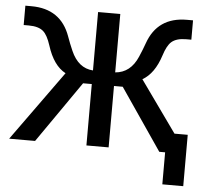

<svg xmlns="http://www.w3.org/2000/svg" viewBox="-50 -598 850 782"><g transform="rotate(5 375.5 -207.0)"><path d="M727.1 130.9H641.6V0H617.7L446.3 -251H410.6V0H319.8V-251H284.2L109.9 0H3.9L209.5 -285.6Q159.2 -312 133.8 -392.6Q120.6 -433.6 103.5 -448.7Q84 -466.3 43.5 -466.3H22.5V-545.4H47.4Q168 -545.4 207 -435.5Q216.8 -407.7 229.5 -378.9Q259.3 -310.5 319.8 -306.6V-545.4H410.6V-306.6Q473.1 -311.5 502 -378.9Q516.1 -411.6 524.4 -435.5Q563 -545.4 683.1 -545.4H708V-466.3H687Q647 -466.3 627 -448.7Q609.4 -433.1 596.7 -392.6Q572.3 -316.4 523.4 -288.6L672.9 -79.1H727.1Z"/></g></svg>

Font: IranNastaliq
Style: Regular
Weight: 400
Designer: Hossein Zahedi
Version: Version 1.5